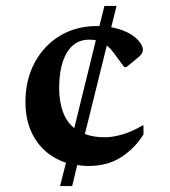

<svg xmlns="http://www.w3.org/2000/svg" viewBox="-20 -590 576 649"><path d="M183 39 203 -40Q139 -61 102.5 -114.5Q66 -168 66 -245Q66 -320 97 -378Q128 -436 182.5 -469Q237 -502 308 -502Q312 -502 316 -502L333 -570H374L356 -498Q418 -486 448 -453Q463 -435 463 -423Q463 -416 460.5 -411Q458 -406 451 -399L407 -363H400L367 -408Q361 -416 354.5 -423.5Q348 -431 341 -436L267 -137Q296 -126 334 -126Q362 -126 395 -136Q428 -146 462 -166H465V-136Q438 -91 391.5 -60Q345 -29 279 -29Q260 -29 241 -32L224 39ZM180 -292Q180 -249 192 -214Q204 -179 231 -157L304 -454Q294 -456 282 -456Q232 -456 206 -412Q180 -368 180 -292Z"/></svg>

Font: Spectral SC SemiBold
Style: Regular
Weight: 600
Designer: Jean-Baptiste Levee
Foundry: Production Type
Version: Version 2.001